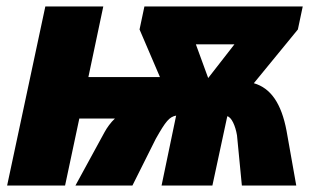

<svg xmlns="http://www.w3.org/2000/svg" viewBox="-20 -573 976 593"><path d="M2 0H181L225 -207H335C322 -195 310 -178 303 -165L213 0H389L461 -144C492 -199 503 -212 524 -216L479 0H636L682 -214C695 -211 707 -185 712 -155L727 0H895L865 -169C849 -254 816 -301 764 -316L900 -482L915 -553H426L411 -482L474 -335H253L299 -553H120ZM623 -332 585 -436H704Z"/></svg>

Font: Noto Sans SemiCondensed Black
Style: Italic
Weight: 900
Width: 4
Italic angle: -12°
Designer: Monotype Design Team
Foundry: Monotype Imaging Inc.
Version: Version 2.013